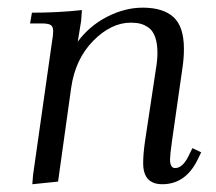

<svg xmlns="http://www.w3.org/2000/svg" viewBox="-20 -472 562 499"><path d="M58.1 -411.1 63 -439Q129.9 -439 192.9 -445.8L190.9 -418L182.1 -363.8Q212.4 -404.8 258.5 -428.5Q304.7 -452.1 351.1 -452.1Q403.8 -452.1 430.9 -427.5Q458 -402.8 458 -345.2Q458 -320.3 454.1 -294.9L426.8 -104Q421.9 -68.8 421.9 -58.1Q421.9 -35.2 435.1 -35.2Q454.1 -35.2 469.2 -64.9L480 -86.9L502.9 -76.2L492.2 -54.2Q460.9 6.8 401.9 6.8Q352.1 6.8 352.1 -47.9Q352.1 -71.8 356.9 -105L384.8 -290Q389.2 -315.4 389.2 -334Q389.2 -358.9 383.3 -375.5Q377.4 -392.1 366.5 -399.9Q355.5 -407.7 344.7 -410.4Q334 -413.1 319.8 -413.1Q269 -413.1 222.4 -366Q175.8 -318.8 165 -244.1L130.9 0L64 6.8L65.9 -17.1L115.2 -363.8Q118.2 -380.9 118.2 -391.1Q118.2 -402.8 111.8 -407Q105.5 -411.1 87.9 -411.1Z"/></svg>

Font: Dihjauti S
Style: Italic
Weight: 400
Italic angle: -9°
Designer: T. Christopher White
Version: Version 3.0.0